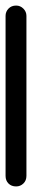

<svg xmlns="http://www.w3.org/2000/svg" viewBox="-20 -670 115 690"><path d="M0 -38H75V-613H0ZM38 -75Q21 -75 10.5 -64Q0 -53 0 -38Q0 -21 10.5 -10.5Q21 0 38 0Q53 0 64 -10.5Q75 -21 75 -38Q75 -53 64 -64Q53 -75 38 -75ZM38 -650Q21 -650 10.5 -639Q0 -628 0 -613Q0 -596 10.5 -585.5Q21 -575 38 -575Q53 -575 64 -585.5Q75 -596 75 -613Q75 -628 64 -639Q53 -650 38 -650Z"/></svg>

Font: Wavefont Medium
Style: Regular
Weight: 500
Version: Version 3.004;gftools[0.9.33]